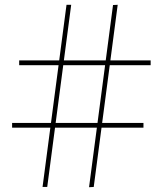

<svg xmlns="http://www.w3.org/2000/svg" viewBox="-20 -775 678 801"><path d="M351.5 6 451.5 -754 471 -755 371 5ZM30.5 -242.5V-262H578.5V-242.5ZM157.5 5 257.5 -755H277L177 5ZM60 -503V-523H608.5V-503Z"/></svg>

Font: Bodoni Moda 11pt SemiBold
Style: Regular
Weight: 600
Designer: Owen Earl
Foundry: indestructible type
Version: Version 2.004